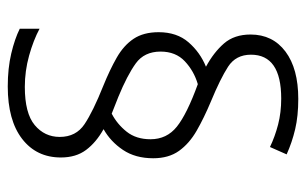

<svg xmlns="http://www.w3.org/2000/svg" viewBox="-167 -634 789 495"><g transform="rotate(90 227.5 -386.5)"><path d="M63 -401Q63 -448 89 -478Q115 -508 152 -523Q115 -543 92 -569.5Q69 -596 69 -638Q69 -695 113 -728Q157 -761 235 -761Q279 -761 313 -753Q347 -745 378 -731L359 -688Q332 -701 301 -709Q270 -717 234 -717Q121 -717 121 -639Q121 -600 152 -580Q183 -560 241 -536Q284 -518 317 -499Q350 -480 369 -453.5Q388 -427 388 -387Q388 -341 366.5 -309Q345 -277 313 -259Q347 -240 366.5 -214Q386 -188 386 -149Q386 -86 338 -49Q290 -12 203 -12Q156 -12 118 -21Q80 -30 54 -43V-94Q84 -78 123.5 -67Q163 -56 204 -56Q272 -56 302.5 -81.5Q333 -107 333 -146Q333 -188 300 -210Q267 -232 202 -258Q160 -275 128.5 -293Q97 -311 80 -336.5Q63 -362 63 -401ZM113 -406Q113 -364 143.5 -342Q174 -320 230 -297L273 -280Q300 -294 319.5 -318.5Q339 -343 339 -380Q339 -422 306.5 -448Q274 -474 197 -502Q163 -492 138 -468.5Q113 -445 113 -406Z"/></g></svg>

Font: Noto Sans Georgian SemiCondensed Light
Style: Regular
Weight: 300
Width: 4
Designer: Monotype Design Team, Akaki Razmadze
Foundry: Google LLC
Version: Version 2.005; ttfautohint (v1.8.4.7-5d5b)